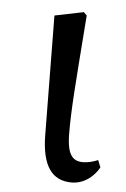

<svg xmlns="http://www.w3.org/2000/svg" viewBox="-45 -567 402 615"><g transform="rotate(5 156.0 -259.5)"><path d="M208 14C249 14 280 -13 296 -42L287 -65C273 -59 256 -54 239 -54C207 -54 188 -71 187 -138C186 -214 193 -298 210 -523L200 -533L107 -514L111 -130C112 -31 145 14 208 14Z"/></g></svg>

Font: Source Han Serif JP Medium
Style: Regular
Weight: 500
Designer: Ryoko NISHIZUKA 西塚涼子 (kana & ideographs); Frank Grießhammer (Latin, Greek & Cyrillic); Wenlong ZHANG 张文龙 (bopomofo); San
Foundry: Adobe Systems Incorporated
Version: Version 1.001;PS 1.001;hotconv 16.6.54;makeotf.lib2.5.65590